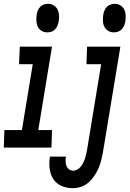

<svg xmlns="http://www.w3.org/2000/svg" viewBox="-51 -775 680 1008"><path d="M197 -605Q180 -605 166.5 -613.5Q153 -622 147 -635.5Q141 -649 140 -665.5Q139 -682 142 -698Q143 -709 147.5 -720Q152 -731 160.5 -739.5Q169 -748 180 -751.5Q191 -755 202 -755Q218 -755 231.5 -746.5Q245 -738 251.5 -724.5Q258 -711 259 -694.5Q260 -678 257 -662Q255 -651 250.5 -640Q246 -629 238 -620.5Q230 -612 219 -608.5Q208 -605 197 -605ZM-31 0 -28 -92H64L121 -438H49L53 -530H222L150 -92H222L219 0ZM546 -605Q530 -605 516.5 -613.5Q503 -622 496.5 -635.5Q490 -649 489.5 -665.5Q489 -682 491 -698Q493 -709 497.5 -720Q502 -731 510.5 -739.5Q519 -748 530 -751.5Q541 -755 552 -755Q568 -755 581.5 -746.5Q595 -738 601.5 -724.5Q608 -711 608.5 -694.5Q609 -678 607 -662Q605 -651 600.5 -640Q596 -629 587.5 -620.5Q579 -612 568 -608.5Q557 -605 546 -605ZM331 213Q300 213 272 201Q244 189 228.5 164.5Q213 140 209.5 109Q206 78 211 48Q211 48 211 47.5Q211 47 211 47H295Q293 59 293.5 72Q294 85 298 96Q302 107 311.5 114Q321 121 334 121Q345 121 356 114.5Q367 108 374 98.5Q381 89 386.5 78Q392 67 395.5 56.5Q399 46 401.5 34.5Q404 23 406 12L480 -438H403L406 -530H581L489 27Q485 48 479.5 69.5Q474 91 465 111Q456 131 443 150Q430 169 412.5 184Q395 199 373.5 206Q352 213 331 213Z"/></svg>

Font: Iosevka Curly SmBdExObl
Style: Regular
Weight: 600
Width: 7
Italic angle: -9°
Monospace: yes
Designer: Belleve Invis
Foundry: Belleve Invis
Version: Version 11.1.0; ttfautohint (v1.8.3)